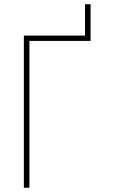

<svg xmlns="http://www.w3.org/2000/svg" viewBox="-20 -881 540 901"><path d="M92 0V-714H379V-861H405V-689H118V0Z"/></svg>

Font: Noto Sans Mono ExtraCondensed Thin
Style: Regular
Weight: 100
Width: 2
Designer: Monotype Design Team
Foundry: Monotype Imaging Inc.
Version: Version 2.014; ttfautohint (v1.8.4.7-5d5b)